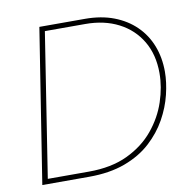

<svg xmlns="http://www.w3.org/2000/svg" viewBox="-79 -780 871 860"><g transform="rotate(-10 357.0 -350.0)"><path d="M45 0 155 -700H362Q436 -700 493.5 -678Q551 -656 591.5 -616.5Q632 -577 653 -523Q674 -469 674 -405Q674 -357 660.5 -301.5Q647 -246 617.5 -193Q588 -140 540 -96Q492 -52 422 -26Q352 0 258 0ZM74 -23H261Q364 -23 437.5 -58Q511 -93 558 -150Q605 -207 627 -273.5Q649 -340 649 -403Q649 -487 612.5 -548.5Q576 -610 511 -643.5Q446 -677 360 -677H176Z"/></g></svg>

Font: MuseoModerno Thin Thin
Style: Italic
Weight: 250
Italic angle: -9°
Version: Version 1.003